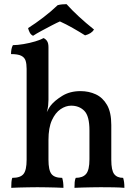

<svg xmlns="http://www.w3.org/2000/svg" viewBox="-20 -900 653 923"><path d="M515 -132Q515 -81 529 -63Q543 -45 572 -45Q575 -35 576.5 -24Q578 -13 578 3Q556 1 526 0.5Q496 0 464 0Q444 0 420 0.5Q396 1 375 1.5Q354 2 338 3Q338 -12 339 -24Q340 -36 344 -45Q378 -45 394 -64Q410 -83 410 -134V-273Q410 -342 385.5 -367Q361 -392 322 -392Q296 -392 271 -375Q246 -358 229.5 -322Q213 -286 213 -227V-132Q213 -82 227.5 -63.5Q242 -45 279 -45Q282 -35 283.5 -23.5Q285 -12 285 3Q270 2 249 1.5Q228 1 205 0.5Q182 0 160 0Q140 0 116 0.5Q92 1 70.5 1.5Q49 2 34 3Q34 -12 35 -24.5Q36 -37 39 -45Q78 -45 93 -63.5Q108 -82 108 -132V-316L213 -420Q213 -408 211.5 -393Q210 -378 205 -361Q209 -368 213 -376Q217 -384 224 -393Q242 -416 279 -439Q316 -462 367 -462Q407 -462 440.5 -446.5Q474 -431 494.5 -395.5Q515 -360 515 -299ZM108 -569Q108 -593 103 -608.5Q98 -624 82 -632Q66 -640 33 -640Q33 -652 35 -663Q37 -674 42 -683Q63 -683 93 -688Q123 -693 149.5 -701Q176 -709 189 -717Q199 -713 206 -703Q213 -693 213 -673V-538H108ZM108 -574H213V-420L108 -298ZM139 -728Q128 -733 122.5 -744.5Q117 -756 115 -765Q150 -787 188.5 -816.5Q227 -846 257 -875Q267 -878 279 -879Q291 -880 300 -880Q325 -852 358.5 -821Q392 -790 432 -758Q426 -748 415 -741Q404 -734 389 -730Q362 -747 329.5 -765.5Q297 -784 268 -797Q254 -791 229 -778Q204 -765 179 -751.5Q154 -738 139 -728Z"/></svg>

Font: Vollkorn Medium
Style: Regular
Weight: 500
Designer: Friedrich Althausen
Foundry: Friedrich Althausen
Version: Version 5.000